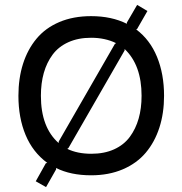

<svg xmlns="http://www.w3.org/2000/svg" viewBox="-20 -706 745 784"><path d="M449.2 -526.9 454.1 -529.8Q409.2 -551.8 352.1 -551.8Q299.3 -551.8 259.3 -533.7Q219.2 -515.6 195.1 -483.2Q170.9 -450.7 158.9 -408.4Q147 -366.2 147 -314.9Q147 -186 219.2 -122.1L220.2 -128.9ZM558.1 -314.9Q558.1 -440.4 488.8 -505.9V-500L259.8 -102.1L254.9 -98.1Q295.9 -78.1 353 -78.1Q405.8 -78.1 445.8 -96.2Q485.8 -114.3 510 -147Q534.2 -179.7 546.1 -221.7Q558.1 -263.7 558.1 -314.9ZM649.9 -314.9Q649.9 -244.1 630.9 -185.1Q611.8 -126 575.2 -82.5Q538.6 -39.1 481.4 -14.6Q424.3 9.8 352.1 9.8Q268.6 9.8 209 -20V-14.2L168 58.1L126 34.2L167 -39.1L172.9 -41Q113.8 -84.5 84.5 -154.8Q55.2 -225.1 55.2 -314.9Q55.2 -386.2 74 -445.3Q92.8 -504.4 129.2 -548.1Q165.5 -591.8 222.4 -616Q279.3 -640.1 352.1 -640.1Q435.5 -640.1 498 -608.9V-613.8L540 -686L582 -661.1L540 -587.9L536.1 -585.9Q592.3 -543.9 621.1 -473.9Q649.9 -403.8 649.9 -314.9Z"/></svg>

Font: Sinkin Sans 400 Regular
Style: Regular
Weight: 400
Designer: Keith Bates
Foundry: K-Type
Version: Sinkin Sans (version 1.0)  by Keith Bates   •   © 2014   www